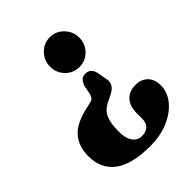

<svg xmlns="http://www.w3.org/2000/svg" viewBox="-213 -698 969 969"><g transform="rotate(-45 271.0 -214.0)"><path d="M367.5 -242Q382.5 -192 325 -164.5L292 -148.5Q253.5 -130 239.2 -96.2Q225 -62.5 225 -5.5Q225 42.5 243.2 68.2Q261.5 94 292.5 94Q322.5 94 338.8 78Q355 62 355 33V-5.5Q355 -56.5 380.2 -84.2Q405.5 -112 452 -112Q492 -112 516.2 -87.8Q540.5 -63.5 540.5 -20Q540.5 28.5 507.5 69.2Q474.5 110 417 134.8Q359.5 159.5 285.5 159.5Q155.5 159.5 92 111.8Q28.5 64 28.5 -25.5Q28.5 -95.5 67 -140Q105.5 -184.5 197 -204L225.5 -210.5Q242 -214 247.5 -222.8Q253 -231.5 257 -245.5L265.5 -290.5Q274.5 -313 284.2 -322Q294 -331 312.5 -331Q331.5 -331 342 -321.8Q352.5 -312.5 358.5 -293ZM316 -588Q359.5 -588 389.8 -556.2Q420 -524.5 420 -481.5Q420 -437.5 389.8 -406.5Q359.5 -375.5 316 -375.5Q272 -375.5 241.8 -406.5Q211.5 -437.5 211.5 -481.5Q211.5 -524.5 241.8 -556.2Q272 -588 316 -588Z"/></g></svg>

Font: Fraunces 9pt Soft
Style: Bold
Weight: 700
Version: Version 1.000;[b76b70a41]